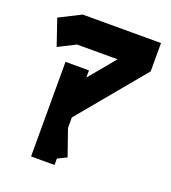

<svg xmlns="http://www.w3.org/2000/svg" viewBox="-134 -831 829 931"><g transform="rotate(20 280.5 -366.0)"><path d="M133 -732H537V-586L254 -245V-191L301 -56L254 -33V0H189H133V-305V-488H254V-451L366 -586H157L68 -541L22 -676Z"/></g></svg>

Font: PatchSerif
Style: Regular
Weight: 400
Version: Version 1.1